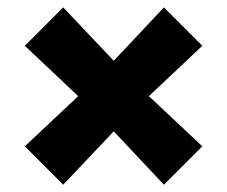

<svg xmlns="http://www.w3.org/2000/svg" viewBox="-20 -572 621 525"><path d="M291 -405.8 428.2 -551.8 533.2 -446.8 387.2 -309.1 533.2 -171.9 428.2 -66.9 291 -212.9 152.8 -66.9 47.9 -171.9 193.8 -309.1 47.9 -446.8 152.8 -551.8Z"/></svg>

Font: Overused Grotesk ExtraBold
Style: Regular
Weight: 800
Version: Version 0.002